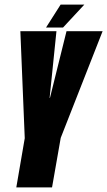

<svg xmlns="http://www.w3.org/2000/svg" viewBox="-20 -810 464 830"><path d="M50.5 0H205L242.5 -214L423.5 -675H267.5L196 -387H194.5L224 -675H68L87 -212.5ZM179 -691H252.5L344.5 -790H242Z"/></svg>

Font: Anybody UltraCondensed ExtraBold
Style: Italic
Weight: 800
Width: 1
Italic angle: -10°
Version: Version 1.113;gftools[0.9.25]